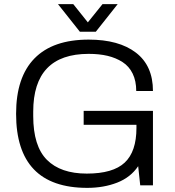

<svg xmlns="http://www.w3.org/2000/svg" viewBox="-20 -888 837 920"><path d="M257.8 -868.2H331.1L400.9 -780.8L471.2 -868.2H543.9L439 -735.8H362.8ZM397.9 12.2Q57.1 12.2 57.1 -342.8Q57.1 -518.1 145.3 -608.2Q233.4 -698.2 404.8 -698.2Q549.8 -698.2 631.3 -635.7Q712.9 -573.2 712.9 -452.1H632.8Q632.8 -500 615.7 -535.2Q598.6 -570.3 567.1 -590.6Q535.6 -610.8 495.6 -620.4Q455.6 -629.9 404.8 -629.9Q139.2 -629.9 139.2 -353V-332Q139.2 -188 204.8 -122.1Q270.5 -56.2 396 -56.2Q521.5 -56.2 577.6 -108.9Q633.8 -161.6 633.8 -274.9V-290H380.9V-356.9H712.9V0H651.9L642.1 -91.8Q606 -38.1 541.5 -12.9Q477.1 12.2 397.9 12.2Z"/></svg>

Font: Archivo Light
Style: Regular
Weight: 300
Designer: Hector Gatti
Foundry: Omnibus-Type
Version: Version 2.001